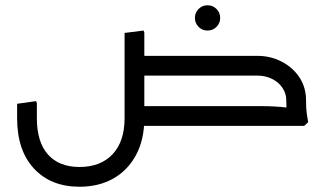

<svg xmlns="http://www.w3.org/2000/svg" viewBox="-20 -478 1245 729"><path d="M453 0V-353L525 -362L528 -354V0ZM498 -191V-266H879V-191ZM498 0V-75H879V0ZM282 231Q173 231 109 162Q45 93 45 -29H120Q120 61 162 108.5Q204 156 282 156Q362 156 407.5 107.5Q453 59 453 -29H528Q528 52 496.5 110.5Q465 169 410 200Q355 231 282 231ZM45 -29V-84L117 -94L120 -86V-29ZM453 -29V-353L525 -362L528 -354V-29ZM1067 -97Q1067 -123 1052.5 -144.5Q1038 -166 1013 -178.5Q988 -191 956 -191H806V-202L814 -266H956Q1007 -266 1049.5 -244Q1092 -222 1117 -184Q1142 -146 1142 -97ZM691 0 688 -6 725 -75H843V0ZM725 0V-75H976Q1001 -75 1025.5 -73.5Q1050 -72 1066 -70Q1082 -68 1082 -68V0ZM774 -191 771 -197 808 -266H926V-191ZM1076 0Q1074 -13 1070.5 -36Q1067 -59 1067 -97H1142Q1142 -64 1145 -45Q1148 -26 1150 -14L1135 0ZM768 -362Q748 -362 734 -376Q720 -390 720 -410Q720 -430 734 -444Q748 -458 768 -458Q788 -458 802 -444Q816 -430 816 -410Q816 -390 802 -376Q788 -362 768 -362Z"/></svg>

Font: Fustat
Style: Regular
Weight: 400
Designer: Mohamed Gaber, Khaled Hosny, Laura Garcia Mut
Foundry: Kief Type Foundry, Alif Type Foundry, Hard Type Foundry
Version: Version 1.007